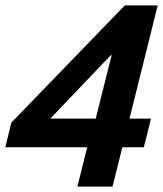

<svg xmlns="http://www.w3.org/2000/svg" viewBox="-29 -695 608 715"><path d="M259.2 0 295.8 -146.7H-9.2L13.3 -238.3L435.8 -675H558.3L453.3 -253.3H533.3L506.7 -146.7H426.7L390 0ZM158.3 -253.3H327.5L386.7 -489.2H383.3Z"/></svg>

Font: Funnel Sans Light
Style: Bold Italic
Weight: 700
Italic angle: -14.036°
Version: Version 1.000